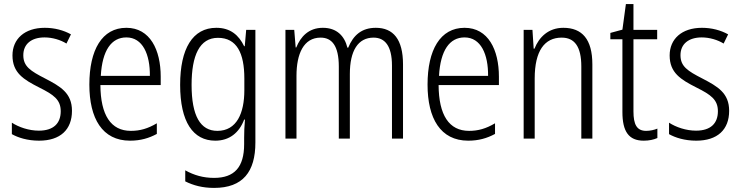

<svg xmlns="http://www.w3.org/2000/svg" viewBox="-20 -678 3622 939"><path d="M332 -136C332 -223 276 -255 201 -294C129 -331 94 -353 94 -408C94 -463 134 -495 198 -495C236 -495 276 -483 305 -465L327 -510C291 -530 247 -542 199 -542C100 -542 41 -487 41 -407C41 -322 95 -289 172 -250C242 -215 277 -191 277 -134C277 -75 242 -39 170 -39C121 -39 72 -56 38 -78V-22C68 -5 114 10 171 10C275 10 332 -44 332 -136Z M598 -542C479 -542 417 -434 417 -264C417 -99 480 10 616 10C667 10 708 -2 747 -23V-75C703 -49 665 -38 620 -38C522 -38 472 -115 471 -262H766V-303C766 -434 714 -542 598 -542ZM598 -495C678 -495 714 -412 713 -307H473C480 -432 525 -495 598 -495Z M1038 -542C922 -542 861 -440 861 -263C861 -82 924 10 1033 10C1102 10 1150 -29 1174 -93H1178C1175 -60 1174 -31 1174 -4V27C1174 140 1126 192 1027 192C974 192 929 179 886 155V209C926 229 971 241 1027 241C1168 241 1229 162 1229 19V-532H1184L1177 -452H1174C1148 -506 1107 -542 1038 -542ZM1046 -493C1138 -493 1175 -418 1175 -294V-237C1175 -125 1138 -38 1043 -38C960 -38 917 -111 917 -263C917 -407 956 -493 1046 -493Z M1818 -542C1749 -542 1708 -506 1683 -445H1679C1665 -502 1627 -542 1559 -542C1489 -542 1450 -498 1429 -446H1426L1419 -532H1376V0H1430V-307C1430 -415 1465 -494 1548 -494C1602 -494 1637 -456 1637 -352V0H1691V-316C1691 -430 1731 -494 1807 -494C1862 -494 1897 -454 1897 -357V0H1951V-363C1951 -486 1903 -542 1818 -542Z M2252 -542C2133 -542 2071 -434 2071 -264C2071 -99 2134 10 2270 10C2321 10 2362 -2 2401 -23V-75C2357 -49 2319 -38 2274 -38C2176 -38 2126 -115 2125 -262H2420V-303C2420 -434 2368 -542 2252 -542ZM2252 -495C2332 -495 2368 -412 2367 -307H2127C2134 -432 2179 -495 2252 -495Z M2735 -542C2662 -542 2616 -496 2594 -440H2590L2584 -532H2541V0H2595V-294C2595 -429 2643 -494 2727 -494C2790 -494 2823 -450 2823 -353V0H2877V-363C2877 -486 2827 -542 2735 -542Z M3140 -38C3094 -38 3078 -70 3078 -133V-486H3194V-532H3078V-658H3041L3024 -533L2965 -517V-486H3024V-130C3024 -35 3055 10 3128 10C3155 10 3177 5 3195 -3V-49C3181 -43 3160 -38 3140 -38Z M3546 -136C3546 -223 3490 -255 3415 -294C3343 -331 3308 -353 3308 -408C3308 -463 3348 -495 3412 -495C3450 -495 3490 -483 3519 -465L3541 -510C3505 -530 3461 -542 3413 -542C3314 -542 3255 -487 3255 -407C3255 -322 3309 -289 3386 -250C3456 -215 3491 -191 3491 -134C3491 -75 3456 -39 3384 -39C3335 -39 3286 -56 3252 -78V-22C3282 -5 3328 10 3385 10C3489 10 3546 -44 3546 -136Z"/></svg>

Font: Noto Sans Hebrew Condensed Light
Style: Regular
Weight: 300
Width: 3
Designer: Monotype Design Team
Foundry: Monotype Imaging Inc.
Version: Version 2.004